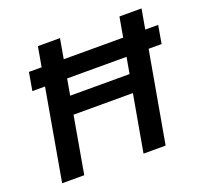

<svg xmlns="http://www.w3.org/2000/svg" viewBox="-121 -840 1036 980"><g transform="rotate(-20 396.5 -350.0)"><path d="M74 -494 91 -592H793L776 -494ZM498 0 622 -700H742L618 0ZM56 0 179 -700H299L176 0ZM212 -309 230 -406H593L575 -309Z"/></g></svg>

Font: DM Sans 11pt SemiBold
Style: Italic
Weight: 600
Italic angle: -10°
Version: Version 4.004;gftools[0.9.30]